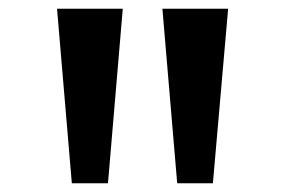

<svg xmlns="http://www.w3.org/2000/svg" viewBox="-20 -890 656 441"><path d="M262 -870 228 -469H145L111 -870ZM504 -870 469 -469H387L353 -870Z"/></svg>

Font: Martel ExtraBold
Style: Regular
Weight: 800
Designer: Dan Reynolds
Foundry: Dan Reynolds
Version: Version 1.001; ttfautohint (v1.1) -l 5 -r 5 -G 72 -x 0 -D la